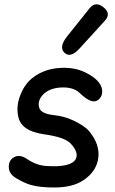

<svg xmlns="http://www.w3.org/2000/svg" viewBox="-20 -831 527 880"><path d="M454.1 -797.9Q490.7 -769 460.9 -736.3L345.2 -609.4Q302.7 -562.5 274.9 -589.8Q248.5 -615.7 288.6 -665.5L390.1 -792.5Q418 -827.1 454.1 -797.9ZM191.4 -70.3Q300.8 -63 325.2 -98.6Q344.7 -129.4 303.7 -173.3Q276.4 -202.6 179.7 -215.8Q79.6 -230.5 64.5 -293Q52.7 -341.8 72.3 -392.6Q93.3 -448.7 134.3 -478Q182.6 -513.2 246.1 -519Q317.4 -525.4 371.1 -499Q440.9 -464.8 447.8 -420.4Q452.1 -391.1 429.7 -373Q401.9 -350.1 345.2 -404.8Q316.9 -432.1 261.7 -430.2Q202.6 -427.2 174.3 -394Q150.4 -366.2 160.2 -335.9Q168.9 -309.6 228 -303.2Q274.4 -298.3 314 -279.8Q367.7 -254.9 388.7 -229.5Q438 -169.9 430.7 -108.4Q422.9 -45.4 362.3 -4.9Q313.5 27.8 232.4 28.3Q164.1 28.8 121.1 16.6Q94.7 9.3 56.6 -12.7Q22.5 -32.2 20.5 -61.5Q18.6 -93.8 41 -108.4Q68.4 -126.5 103.5 -102.5Q146.5 -73.2 191.4 -70.3Z"/></svg>

Font: Comic Relief
Style: Regular
Weight: 400
Designer: Jeff Davis
Foundry: Loudifier
Version: Version 1.0